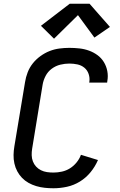

<svg xmlns="http://www.w3.org/2000/svg" viewBox="-20 -999 640 1027"><path d="M266 8Q242 8 219 5.5Q196 3 174 -3.5Q152 -10 132.5 -21Q113 -32 98 -47.5Q83 -63 72.5 -82.5Q62 -102 57 -124.5Q52 -147 52.5 -170.5Q53 -194 57 -217L114 -560Q118 -586 128 -612Q138 -638 155.5 -660Q173 -682 196.5 -699Q220 -716 245.5 -726Q271 -736 298 -739.5Q325 -743 351 -743Q378 -743 405 -740Q432 -737 456.5 -728Q481 -719 501.5 -704Q522 -689 535.5 -667Q549 -645 554 -618.5Q559 -592 554 -565Q554 -563 553.5 -561Q553 -559 553 -557H457Q457 -558 457.5 -559Q458 -560 458 -562Q461 -583 454 -603.5Q447 -624 431 -637Q415 -650 394 -654.5Q373 -659 351 -659Q327 -659 302.5 -653Q278 -647 257 -631.5Q236 -616 224 -593Q212 -570 208 -546L152 -204Q149 -186 149.5 -168.5Q150 -151 156 -135.5Q162 -120 173 -108Q184 -96 199 -88.5Q214 -81 231 -78.5Q248 -76 266 -76Q288 -76 311 -81Q334 -86 354 -98.5Q374 -111 389.5 -130Q405 -149 413 -171L504 -143Q489 -108 464.5 -78Q440 -48 407.5 -28Q375 -8 338.5 0Q302 8 266 8ZM269 -792 199 -861 353 -979H459L568 -855L485 -798L397 -918Z"/></svg>

Font: Iosevka Curly Medium Extended
Style: Italic
Weight: 500
Width: 7
Italic angle: -9°
Monospace: yes
Designer: Belleve Invis
Foundry: Belleve Invis
Version: Version 11.1.0; ttfautohint (v1.8.3)